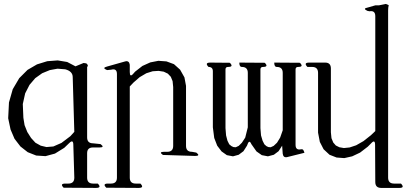

<svg xmlns="http://www.w3.org/2000/svg" viewBox="-20 -796 2040 950"><path d="M294.9 132.8Q274.4 112.3 303.7 112.3H318.4Q347.7 112.3 347.7 83L342.8 -79.1Q342.8 -108.4 322.3 -87.9L297.9 -64.5L252 -36.1L205.1 -23.4L159.2 -26.4L117.2 -43L81.1 -71.3L51.8 -109.4L32.2 -155.3L20.5 -210.9L24.4 -289.1L43 -354.5L75.2 -409.2L116.2 -450.2L163.1 -477.5L213.9 -493.2L265.6 -497.1L312.5 -489.3L353.5 -467.8L393.6 -484.4L407.2 -482.4Q419.9 -471.7 411.1 -464.8V-116.2Q411.1 -86.9 440.4 -86.9L477.5 -83Q500 -66.4 472.7 -66.4H440.4Q411.1 -66.4 411.1 -38.1V83Q411.1 112.3 440.4 112.3H463.9Q484.4 133.8 455.1 133.8ZM226.6 -449.2 188.5 -433.6 154.3 -409.2 126 -376 104.5 -334 92.8 -281.2 95.7 -212.9 101.6 -176.8 115.2 -142.6 133.8 -113.3 155.3 -89.8 181.6 -75.2 210 -68.4 244.1 -71.3 284.2 -88.9 328.1 -122.1 347.7 -143.6 339.8 -414.1Q339.8 -443.4 302.7 -453.1L264.6 -456.1Z M786.1 -29.3Q763.7 -44.9 792 -44.9H807.6Q836.9 -44.9 836.9 -74.2V-365.2L834 -394.5L825.2 -416L810.5 -431.6L790 -441.4L764.6 -445.3L735.4 -443.4L704.1 -433.6L670.9 -414.1L640.6 -387.7L622.1 -368.2V83Q622.1 112.3 651.4 112.3H674.8Q695.3 133.8 666 133.8L505.9 132.8Q485.4 112.3 514.6 112.3H529.3Q558.6 112.3 558.6 83V-429.7Q558.6 -459 530.3 -451.2L509.8 -449.2Q482.4 -460 509.8 -466.8L599.6 -492.2Q619.1 -497.1 622.1 -475.6V-439.5Q622.1 -410.2 640.6 -432.6L648.4 -441.4L684.6 -469.7L723.6 -487.3L763.7 -495.1L803.7 -492.2L840.8 -478.5L871.1 -451.2L892.6 -413.1L900.4 -371.1V-74.2Q900.4 -44.9 929.7 -44.9L951.2 -41Q973.6 -24.4 945.3 -24.4Z M1033.2 -166V-443.4Q1033.2 -464.8 1011.7 -464.8Q991.2 -486.3 1020.5 -486.3L1117.2 -485.4Q1137.7 -464.8 1108.4 -464.8Q1095.7 -464.8 1095.7 -452.1V-162.1L1098.6 -126L1105.5 -99.6L1114.3 -82L1125 -73.2L1134.8 -68.4L1146.5 -67.4L1161.1 -74.2L1176.8 -89.8L1193.4 -115.2L1206.1 -166V-435.5Q1206.1 -464.8 1176.8 -464.8Q1164.1 -464.8 1164.1 -486.3L1290 -485.4Q1310.5 -464.8 1281.2 -464.8Q1268.6 -464.8 1268.6 -452.1V-162.1L1271.5 -126L1279.3 -99.6L1288.1 -82L1297.9 -73.2L1307.6 -68.4L1319.3 -67.4L1334 -74.2L1350.6 -89.8L1366.2 -115.2L1378.9 -151.4V-435.5Q1378.9 -464.8 1349.6 -464.8Q1336.9 -464.8 1336.9 -486.3L1463.9 -485.4Q1484.4 -464.8 1455.1 -464.8Q1442.4 -464.8 1442.4 -452.1V-79.1Q1442.4 -50.8 1470.7 -57.6Q1481.4 -60.5 1486.3 -40L1400.4 -18.6Q1381.8 -14.6 1378.9 -35.2L1376 -75.2L1358.4 -47.9L1335 -30.3L1305.7 -22.5L1275.4 -28.3L1249 -46.9L1223.6 -83Q1212.9 -109.4 1202.1 -75.2L1184.6 -47.9L1161.1 -30.3L1132.8 -22.5L1102.5 -28.3L1076.2 -46.9L1054.7 -75.2L1040 -113.3Z M1835.9 -79.1Q1835.9 -108.4 1816.4 -86.9L1799.8 -70.3L1761.7 -41L1722.7 -22.5L1683.6 -13.7L1645.5 -16.6L1610.4 -30.3L1581.1 -57.6L1562.5 -93.8L1553.7 -139.6V-435.5Q1553.7 -464.8 1524.4 -464.8H1501Q1480.5 -486.3 1509.8 -486.3H1588.9Q1617.2 -486.3 1617.2 -457V-141.6L1620.1 -112.3L1628.9 -90.8L1641.6 -76.2L1659.2 -67.4L1681.6 -63.5L1710 -66.4L1742.2 -77.1L1778.3 -97.7L1815.4 -127L1836.9 -147.5V-715.8Q1836.9 -745.1 1808.6 -740.2L1797.9 -742.2Q1772.5 -753.9 1799.8 -758.8L1836.9 -769.5H1854.5L1888.7 -776.4L1903.3 -770.5Q1900.4 -757.8 1900.4 -745.1V83Q1900.4 112.3 1929.7 112.3H1963.9Q1984.4 133.8 1956.1 133.8H1866.2Q1836.9 133.8 1836.9 104.5Z"/></svg>

Font: B2 Hana
Style: Regular
Weight: 500
Version: 2020-08-05; (max)